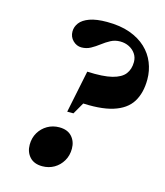

<svg xmlns="http://www.w3.org/2000/svg" viewBox="-106 -771 740 863"><g transform="rotate(15 263.5 -339.0)"><path d="M201 -177Q239.5 -177 259.8 -154.5Q280 -132 280 -98.5Q280 -66.5 265.2 -41.5Q250.5 -16.5 226 -2.2Q201.5 12 171 12Q133 12 112.5 -10.5Q92 -33 92 -67Q92 -99 106.8 -123.8Q121.5 -148.5 146.2 -162.8Q171 -177 201 -177ZM285.5 -690Q347 -690 392.2 -673.8Q437.5 -657.5 467.5 -629.2Q497.5 -601 512.2 -564.2Q527 -527.5 527 -487Q527 -424 500.8 -381.8Q474.5 -339.5 414.5 -320.8Q354.5 -302 254 -309.5L330 -401L245.5 -254H216.5L257 -451Q331 -447.5 372.5 -458Q414 -468.5 431.2 -491Q448.5 -513.5 448.5 -547Q448.5 -568.5 437.2 -585Q426 -601.5 407.2 -611Q388.5 -620.5 365.5 -620.5Q341.5 -620.5 321.8 -610Q302 -599.5 283.5 -585.2Q265 -571 245.5 -560.2Q226 -549.5 203 -549.5Q180.5 -549.5 163.2 -566.5Q146 -583.5 146 -608.5Q146 -630.5 160 -649Q174 -667.5 205 -678.8Q236 -690 285.5 -690Z"/></g></svg>

Font: Newsreader 24pt ExtraBold
Style: Italic
Weight: 800
Italic angle: -17°
Designer: Hugues Gentile
Foundry: Production Type
Version: Version 1.003